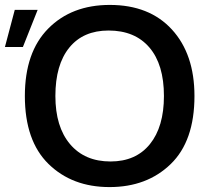

<svg xmlns="http://www.w3.org/2000/svg" viewBox="-58 -740 853 780"><path d="M387 20Q235 20 139 -74Q43 -168 43 -350Q43 -528 138 -624Q233 -720 388 -720Q549 -720 640.5 -620Q732 -520 732 -350Q732 -167 635.5 -73.5Q539 20 387 20ZM391 -84Q494 -84 551 -154.5Q608 -225 608 -350Q608 -478 549 -547Q490 -616 383 -616Q280 -616 223.5 -546.5Q167 -477 167 -350Q167 -225 226.5 -154.5Q286 -84 391 -84ZM2 -700H95L35 -549H-38Z"/></svg>

Font: Moderustic Med
Style: Regular
Weight: 500
Designer: Tural Alisoy
Foundry: TAFT Foundry
Version: Version 2.110